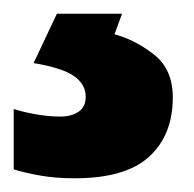

<svg xmlns="http://www.w3.org/2000/svg" viewBox="-20 -20 283 280"><path d="M232 122Q232 177 197.5 208.5Q163 240 89 240Q61 240 38.5 236Q16 232 0 227V139Q16 144 34 147Q52 150 68 150Q84 150 94.5 143Q105 136 105 121Q105 103 88 91Q71 79 29 72L63 0H158L147 30Q177 38 204.5 59.5Q232 81 232 122Z"/></svg>

Font: Noto Sans Gujarati UI ExtraBold
Style: Regular
Weight: 800
Designer: Jelle Bosma - Monotype Design Team, Universal Thirst
Foundry: Monotype Imaging Inc.
Version: Version 2.106; ttfautohint (v1.8.4.7-5d5b)